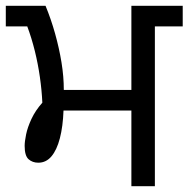

<svg xmlns="http://www.w3.org/2000/svg" viewBox="-27 -642 650 662"><path d="M426 0V-261H192Q190 -206 179.5 -165.5Q169 -125 150.5 -103Q132 -81 105 -81Q85 -81 71.5 -93Q58 -105 58 -139Q58 -154 63 -178.5Q68 -203 81.5 -232Q95 -261 119 -288Q117 -331 110.5 -376.5Q104 -422 93 -466.5Q82 -511 67 -551H-7V-622H130Q149 -576 163 -526Q177 -476 185 -427Q193 -378 193 -332H426V-622H603V-551H507V0Z"/></svg>

Font: lgurmukhi25
Style: Book
Weight: 400
Designer: Jelle Bosma - Monotype Design Team
Foundry: Monotype Imaging Inc.
Version: Version 2.003